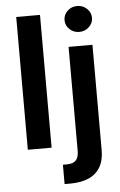

<svg xmlns="http://www.w3.org/2000/svg" viewBox="-63 -801 654 1048"><g transform="rotate(-5 264.5 -277.0)"><path d="M194.3 -727.5V0H64V-727.5ZM334.5 -540H465.3V34.7Q465.8 92.3 443.6 129.9Q421.4 167.5 379.9 185.8Q338.4 204.1 278.8 204.1H247.6V98.1H268.6Q304.2 98.1 319.3 81.3Q334.5 64.5 334.5 30.8ZM399.9 -616.2Q369.1 -616.2 347.2 -637Q325.2 -657.7 325.2 -687Q325.2 -716.8 347.2 -737.5Q369.1 -758.3 399.9 -758.3Q431.2 -758.3 453.4 -737.5Q475.6 -716.8 475.6 -687Q475.6 -657.7 453.4 -637Q431.2 -616.2 399.9 -616.2Z"/></g></svg>

Font: V-Inter
Style: SemiBold-600
Weight: 600
Designer: Rasmus Andersson
Foundry: rsms
Version: Version 4.000;git-4146feb